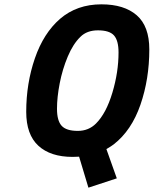

<svg xmlns="http://www.w3.org/2000/svg" viewBox="-20 -712 709 886"><path d="M505 -46Q495 -38 471 -24L519 111L388 154L345 11Q335 12 315 12Q213 12 157 -39.5Q101 -91 101 -196Q101 -327 141 -443Q181 -559 257 -625Q335 -692 448 -692Q553 -692 611 -641.5Q669 -591 669 -484Q669 -347 628 -228.5Q587 -110 505 -46ZM339 -108Q389 -108 423 -142Q470 -189 498.5 -284Q527 -379 527 -470Q527 -525 506 -548.5Q485 -572 432 -572Q381 -572 351 -542Q317 -509 292.5 -450.5Q268 -392 255.5 -327.5Q243 -263 243 -210Q243 -155 264.5 -131.5Q286 -108 339 -108Z"/></svg>

Font: Cairo
Style: Bold Italic
Weight: 700
Italic angle: -13°
Designer: Mohamed Gaber, Accademia di Belle Arti di Urbino and others
Foundry: Kief Type Foundry, Accademia di Belle Arti di Urbino and others
Version: Version 3.011